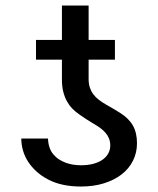

<svg xmlns="http://www.w3.org/2000/svg" viewBox="-20 -675 580 705"><path d="M58.2 -166.2H156.2Q157.7 -129.6 176.1 -108Q185.4 -96.9 197.1 -89.5Q208.8 -82 222.1 -77.2Q235.4 -72.4 249.5 -70.3Q263.5 -68.2 277 -68.2Q303.3 -68.2 323.3 -73.7Q343.4 -79.2 357.1 -89Q370.7 -98.7 377.8 -112Q384.9 -125.4 384.9 -140.6Q384.9 -155.2 380.1 -166.7Q375.4 -178.3 367 -187.9Q358.7 -197.4 347.3 -205.6Q335.9 -213.8 322.8 -221.2Q309.3 -229 296.3 -237.7Q283.4 -246.4 269.9 -255.7Q256.4 -264.9 245 -276.8Q233.7 -288.7 225.3 -304Q217 -319.2 212.2 -338.6Q207.4 -358 207.4 -382.1V-456H112.2V-528.4H207.4V-654.8H305.4V-528.4H402V-456H305.4V-384.9Q305.4 -367.5 309.8 -353.9Q314.3 -340.2 322.4 -329.2Q330.6 -318.2 342.2 -309.1Q353.7 -300.1 367.9 -291.9Q381 -284.4 394.2 -276.8Q407.3 -269.2 420.8 -260.7Q453.1 -240.4 468 -214Q483 -187.5 483 -149.1Q483 -114 468.2 -84.7Q453.5 -55.4 426.3 -34.4Q399.1 -13.5 361.3 -1.8Q323.5 9.9 277 9.9Q206.3 9.9 157.3 -15.6Q132.8 -28.4 114.3 -45.1Q95.9 -61.8 83.3 -81.1Q70.7 -100.5 64.5 -122.2Q58.2 -143.8 58.2 -166.2Z"/></svg>

Font: Inter P
Style: Regular
Weight: 400
Designer: Rasmus Andersson
Foundry: rsms
Version: Version 3.018;git-588b23468